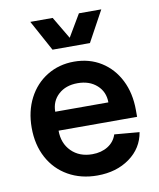

<svg xmlns="http://www.w3.org/2000/svg" viewBox="-84 -796 729 879"><g transform="rotate(-10 281.0 -357.0)"><path d="M221 -730 282 -627 343 -730H447L369 -587H195L117 -730ZM282 -516Q353 -516 407.5 -482Q462 -448 492.5 -387.5Q523 -327 523 -248V-217H158Q158 -158 195 -121Q232 -84 292 -84Q334 -84 364.5 -103Q395 -122 406 -156L522 -146Q510 -73 448.5 -28.5Q387 16 298 16Q222 16 163 -17.5Q104 -51 71.5 -111.5Q39 -172 39 -251Q39 -328 70 -388Q101 -448 156.5 -482Q212 -516 282 -516ZM281 -416Q226 -416 192 -385Q158 -354 158 -305H405Q405 -354 370.5 -385Q336 -416 281 -416Z"/></g></svg>

Font: MedMera Sans Semibold
Style: Regular
Weight: 600
Designer: Kasper Nordkvist
Foundry: UNCUT.wtf
Version: Version 1.300